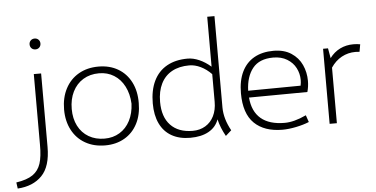

<svg xmlns="http://www.w3.org/2000/svg" viewBox="-151 -859 2372 1212"><g transform="rotate(-5 1035.0 -253.0)"><path d="M67.9 -664.6Q67.9 -679.2 77.6 -689Q87.4 -698.7 102.5 -698.7Q117.2 -698.7 127 -689Q136.7 -679.2 136.7 -664.6Q136.7 -649.4 127 -639.6Q117.2 -629.9 102.5 -629.9Q87.4 -629.9 77.6 -639.6Q67.9 -649.4 67.9 -664.6ZM-91.3 196.3Q-22.9 186 13.4 160.9Q49.8 135.7 64.2 91.3Q78.6 46.9 78.1 -28.3V-475.6H124.5V-9.8Q124.5 113.8 68.1 171.6Q11.7 229.5 -85.9 235.4Z M249 -235.8Q249 -310.5 278.8 -367.7Q308.6 -424.8 362.8 -456.1Q417 -487.3 488.3 -487.3Q559.1 -487.3 612.3 -456.1Q665.5 -424.8 694.3 -367.9Q723.1 -311 722.2 -235.8Q722.2 -161.6 693.1 -105.5Q664.1 -49.3 611.1 -18.6Q558.1 12.2 488.3 12.2Q417 12.2 362.8 -18.6Q308.6 -49.3 278.8 -105.7Q249 -162.1 249 -235.8ZM676.3 -235.8Q673.3 -298.3 648.9 -345.7Q624.5 -393.1 583 -418.9Q541.5 -444.8 488.3 -444.8Q431.2 -444.8 387.9 -418.5Q344.7 -392.1 321 -344.5Q297.4 -296.9 297.4 -234.9Q297.4 -173.8 321 -127.7Q344.7 -81.5 387.9 -56.2Q431.2 -30.8 488.3 -30.8Q542 -30.8 583.7 -56.2Q625.5 -81.5 649.7 -128.2Q673.8 -174.8 676.3 -235.8Z M1252 19Q1221.2 -35.6 1208.5 -89.8Q1190.9 -41 1144.5 -14.9Q1098.1 11.2 1027.3 11.2Q958.5 11.2 909.7 -16.6Q860.8 -44.4 835.4 -97.7Q810.1 -150.9 810.1 -225.6Q810.1 -308.6 838.6 -367.7Q867.2 -426.8 921.9 -457.5Q976.6 -488.3 1053.7 -488.3Q1088.9 -488.3 1127 -471.7Q1165 -455.1 1200.2 -424.3V-740.7H1246.1V-161.1Q1246.6 -89.4 1288.6 -13.7ZM1200.2 -201.7V-377Q1168.5 -409.7 1132.1 -427.2Q1095.7 -444.8 1060.1 -444.8Q996.1 -444.8 950.4 -419.7Q904.8 -394.5 880.9 -346.4Q856.9 -298.3 856.9 -231Q856.9 -135.7 906.5 -83.5Q956.1 -31.2 1046.9 -31.2Q1092.3 -31.2 1127.2 -52.2Q1162.1 -73.2 1181.2 -111.8Q1200.2 -150.4 1200.2 -201.7Z M1798.3 -282.7Q1798.3 -246.1 1788.6 -212.4L1418.5 -209.5Q1425.8 -121.1 1479 -75.9Q1532.2 -30.8 1629.4 -30.8Q1659.2 -30.8 1692.6 -39.6Q1726.1 -48.3 1766.1 -66.9L1781.2 -22.9Q1746.1 -8.3 1698.5 1.5Q1650.9 11.2 1612.3 11.2Q1497.1 11.2 1433.6 -50.5Q1370.1 -112.3 1370.1 -240.7Q1370.1 -320.8 1397.2 -376.7Q1424.3 -432.6 1475.3 -461.4Q1526.4 -490.2 1597.7 -490.2Q1664.6 -490.2 1709.7 -460.7Q1754.9 -431.2 1776.6 -383.8Q1798.3 -336.4 1798.3 -282.7ZM1753.4 -292Q1753.4 -332 1735.1 -367.7Q1716.8 -403.3 1680.2 -425.5Q1643.6 -447.8 1592.3 -447.8Q1504.4 -447.8 1462.2 -395Q1419.9 -342.3 1417 -252.9L1749.5 -255.9Q1753.4 -274.4 1753.4 -292Z M2104 -487.3Q2127.4 -487.3 2147 -483.4L2138.7 -436.5Q2125.5 -438 2112.8 -438Q2065.4 -438 2025.1 -416Q1984.9 -394 1957 -352.1V0H1911.1V-475.6H1942.4L1953.6 -412.6Q1980.5 -449.2 2019 -468.3Q2057.6 -487.3 2104 -487.3Z"/></g></svg>

Font: Selawik Light
Style: Regular
Weight: 300
Designer: Aaron Bell
Foundry: Microsoft Corporation
Version: Version 1.01